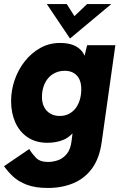

<svg xmlns="http://www.w3.org/2000/svg" viewBox="-21 -717 612 952"><path d="M216 215Q154 215 112 199Q70 183 43.5 158Q17 133 -1 107L124 22Q137 44 157 65Q177 86 217 86Q240 86 265 78Q290 70 309.5 47Q329 24 334 -19L345 -108L365 -89Q332 -40 295.5 -24.5Q259 -9 214 -9Q157 -9 116.5 -36Q76 -63 55 -110Q34 -157 34 -216Q34 -269 51.5 -320Q69 -371 101.5 -412.5Q134 -454 178.5 -479Q223 -504 277 -504Q333 -504 365.5 -481Q398 -458 405 -418L389 -402L411 -493H551L483 -11Q472 68 435.5 118Q399 168 342.5 191.5Q286 215 216 215ZM275 -142Q301 -142 321 -152.5Q341 -163 354.5 -181Q368 -199 375 -223Q382 -247 382 -275Q382 -303 373 -323Q364 -343 345.5 -354.5Q327 -366 300 -366Q275 -366 254 -356.5Q233 -347 218 -329.5Q203 -312 195 -288Q187 -264 187 -235Q187 -208 197.5 -187Q208 -166 228 -154Q248 -142 275 -142ZM326 -526 211 -697H310L348 -637L411 -697H531Z"/></svg>

Font: Hanken Grotesk Black
Style: Italic
Weight: 900
Italic angle: -8°
Designer: Alfredo Marco Pradil
Foundry: Hanken Design Co.
Version: Version 3.013